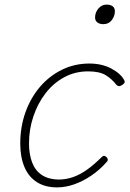

<svg xmlns="http://www.w3.org/2000/svg" viewBox="-20 -795 563 834"><path d="M228 19Q176 19 140 -4Q104 -27 86 -70Q68 -113 68 -171Q68 -244 90.5 -307Q113 -370 153.5 -417.5Q194 -465 249 -492Q304 -519 368 -519Q423 -519 464 -497Q505 -475 520 -446Q522 -442 521.5 -437.5Q521 -433 511 -426Q502 -420 496 -421Q490 -422 486 -426Q467 -451 440 -468Q413 -485 363 -485Q306 -485 259 -459.5Q212 -434 178 -390Q144 -346 125 -289.5Q106 -233 106 -172Q106 -125 119.5 -89.5Q133 -54 161.5 -35Q190 -16 233 -15Q267 -15 298 -26Q329 -37 359.5 -59Q390 -81 422 -113Q428 -119 433 -118Q438 -117 442 -113Q447 -109 448 -103Q449 -97 443 -91Q413 -57 377 -32.5Q341 -8 303 5.5Q265 19 228 19ZM429 -690Q413 -690 403 -697.5Q393 -705 393 -719Q393 -741 407.5 -758Q422 -775 443 -775Q459 -775 469 -768Q479 -761 479 -746Q479 -725 465.5 -707.5Q452 -690 429 -690Z"/></svg>

Font: Playwrite CU Thin
Style: Regular
Weight: 250
Designer: Veronika Burian, José Scaglione
Foundry: TypeTogether
Version: Version 1.002